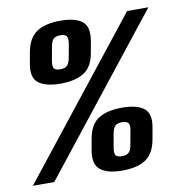

<svg xmlns="http://www.w3.org/2000/svg" viewBox="-106 -755 782 831"><g transform="rotate(-10 285.0 -340.0)"><path d="M-27.5 0H66.5L599 -674H505.5ZM168 -414.5Q233 -414.5 271 -438.5Q309 -462.5 319.5 -522.5L328.5 -573.5Q339 -634.5 309 -658.8Q279 -683 213 -683Q147.5 -683 109.8 -658.5Q72 -634 60.5 -573.5L51.5 -522.5Q40.5 -463 71.2 -438.8Q102 -414.5 168 -414.5ZM177 -476Q157.5 -476 150.5 -484.5Q143.5 -493 147.5 -518L158.5 -578.5Q163 -604 173 -612.5Q183 -621 202.5 -621Q222 -621 229.2 -612.2Q236.5 -603.5 232.5 -578.5L221.5 -518Q216.5 -493 206.5 -484.5Q196.5 -476 177 -476ZM365.5 2.5Q431.5 2.5 468.8 -22Q506 -46.5 517 -107L526 -157.5Q537.5 -217.5 507 -241.8Q476.5 -266 410.5 -266Q344.5 -266 306.8 -241.8Q269 -217.5 258.5 -157.5L249.5 -107Q239 -47 269.8 -22.2Q300.5 2.5 365.5 2.5ZM375 -59Q355.5 -59 348.2 -68Q341 -77 345.5 -102L356 -163Q361 -187.5 371 -195.8Q381 -204 400.5 -204Q419 -204 426.8 -195.5Q434.5 -187 430 -163L419 -102Q415 -77 404.5 -68Q394 -59 375 -59Z"/></g></svg>

Font: Anybody Condensed
Style: Bold Italic
Weight: 700
Width: 3
Italic angle: -10°
Version: Version 1.113;gftools[0.9.25]